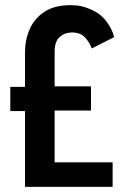

<svg xmlns="http://www.w3.org/2000/svg" viewBox="-20 -725 483 745"><path d="M77 0V-294H20V-388H77V-521Q77 -571 95.5 -612.5Q114 -654 153 -679.5Q192 -705 253 -705H255Q276 -705 293 -701.5Q310 -698 326 -691Q366 -676 390.5 -645Q415 -614 423 -581L336 -537Q328 -560 310 -579.5Q292 -599 259 -599Q232 -599 212 -582Q192 -565 192 -524V-390H333V-296H192V-95H417V0Z"/></svg>

Font: Stick No Bills ExtraLight
Style: Bold
Weight: 700
Version: Version 2.000